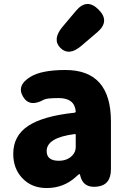

<svg xmlns="http://www.w3.org/2000/svg" viewBox="-20 -937 646 971"><path d="M216 14Q139 14 92 -37Q47 -85 47 -159Q47 -250 122 -300Q197 -350 357 -367Q363 -368 363 -374Q357 -441 277 -441Q217 -441 202 -433Q129 -392 96 -449Q63 -506 135 -549Q191 -583 311 -583Q541 -583 541 -323V-81Q541 0 470 7Q399 15 385 -52Q384 -57 381.5 -57Q379 -57 361 -40Q300 14 216 14ZM277 -124Q321 -124 346 -151Q363 -169 363 -193V-255Q363 -260 358 -259Q216 -241 216 -173Q216 -124 277 -124ZM391 -705Q329 -652 286 -694Q243 -737 295 -800L364 -882Q419 -948 478 -889Q538 -830 472 -774Z"/></svg>

Font: Resource Han Rounded JP Heavy
Style: Regular
Weight: 900
Designer: Cyano Hao (round all glyphs); Ryoko NISHIZUKA 西塚涼子 (kana, bopomofo & ideographs); Paul D. Hunt (Latin, Greek & Cyrillic)
Foundry: Cyano Hao
Version: 0.990